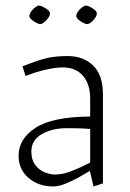

<svg xmlns="http://www.w3.org/2000/svg" viewBox="-20 -661 467 692"><path d="M171 11Q119 11 83 -19.5Q47 -50 47 -100Q47 -160 107.5 -200Q168 -240 305 -241Q305 -257 305 -273Q305 -289 305 -305Q305 -358 279 -388Q253 -418 207 -418Q179 -418 143 -409.5Q107 -401 72 -387L61 -422Q106 -440 140.5 -449.5Q175 -459 224 -459Q280 -459 315.5 -425Q351 -391 351 -321V0L317 11L304 -45Q287 -35 263 -21.5Q239 -8 215 1.5Q191 11 171 11ZM178 -32Q206 -32 237 -44Q268 -56 305 -75V-196Q285 -198 264 -198.5Q243 -199 220 -199Q168 -199 130.5 -177.5Q93 -156 93 -115Q93 -85 107 -66.5Q121 -48 141 -40Q161 -32 178 -32ZM86 -603Q86 -611 92.5 -620Q99 -629 107.5 -635Q116 -641 121 -641Q126 -641 135 -636.5Q144 -632 152 -625.5Q160 -619 160 -612Q160 -606 156 -599.5Q152 -593 146 -587Q140 -581 134.5 -577.5Q129 -574 125 -574Q120 -574 110.5 -579Q101 -584 93.5 -590.5Q86 -597 86 -603ZM255 -603Q255 -611 261.5 -620Q268 -629 276.5 -635Q285 -641 290 -641Q295 -641 304 -636.5Q313 -632 321 -625.5Q329 -619 329 -612Q329 -606 325 -599.5Q321 -593 315.5 -587Q310 -581 304 -577.5Q298 -574 294 -574Q289 -574 279.5 -579Q270 -584 262.5 -590.5Q255 -597 255 -603Z"/></svg>

Font: Ancizar Sans Thin
Style: Regular
Weight: 100
Designer: Cesar Puertas, Viviana Monsalve, Julian Moncada, Julian Prieto, Jose Castro, Mariel Hernandez, Felipe Aragon, Sara Alarc
Version: Version 8.100